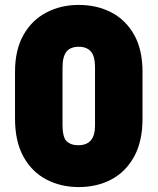

<svg xmlns="http://www.w3.org/2000/svg" viewBox="-20 -740 640 780"><path d="M300 -720Q374 -720 432.5 -689.5Q491 -659 525 -598.5Q559 -538 559 -448V-258Q559 -166 525 -104Q491 -42 432.5 -11Q374 20 300 20Q227 20 168 -11Q109 -42 75 -104Q41 -166 41 -258V-448Q41 -537 75 -597.5Q109 -658 168 -689Q227 -720 300 -720ZM300 -550Q266 -550 250 -530Q234 -510 234 -466V-229Q234 -208 238 -191.5Q242 -175 250 -167Q267 -150 298 -150Q366 -150 366 -229V-467Q366 -512 349 -531Q332 -550 300 -550Z"/></svg>

Font: Recursive Sn Lnr St Blk
Style: Regular
Weight: 900
Version: Version 1.079;hotconv 1.0.112;makeotfexe 2.5.65598; ttfautoh